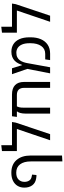

<svg xmlns="http://www.w3.org/2000/svg" viewBox="979 -1779 991 2989"><g transform="rotate(-90 1474.5 -284.5)"><path d="M455.9 191.2V-301.9Q455.9 -407.5 410.9 -467.4Q365.9 -527.2 280.2 -527.2Q209.9 -527.2 173.9 -491.3Q138 -455.4 138 -398.6Q138 -355 158.7 -324.1Q179.4 -293.1 223.1 -286.4Q231.5 -284.2 238.7 -282.8Q245.9 -281.4 251 -281.4L244.4 -212.9Q235.2 -211.8 222.6 -212.8Q210 -213.9 190.5 -217.1Q120.9 -228 84.5 -277.3Q48.1 -326.6 48.1 -400.9Q48.1 -460.1 75 -505.8Q101.9 -551.5 153.8 -577.4Q205.8 -603.4 280.2 -603.4Q407.4 -603.4 477.6 -523.1Q547.9 -442.8 547.9 -302.2V185.6Z M708.8 -593.4H1069.8L1060.2 -535.2L880.6 0H785.6L961.1 -517.2H616.8V-749.4L708.8 -760Z M1497 -593.4Q1593.9 -593.4 1643.6 -545.8Q1693.4 -498.1 1693.4 -405.1V0H1601.4V-402.1Q1601.4 -460 1573.8 -488.6Q1546.2 -517.2 1490.5 -517.2H1312.6Q1307 -508.4 1299.8 -483.1Q1292.6 -457.9 1292.6 -404.5V0H1200.6V-381.6Q1200.6 -426.4 1209.6 -461.8Q1218.6 -497.1 1235.6 -515.8L1215.6 -519.5V-593.4ZM1148.8 -517.2 1159.4 -593.4H1378.9V-517.2Z M1827.2 0 1896.4 -354.9 1813.9 -593.4H1905.9L1955.2 -435.4H1958.1Q1968.5 -467.5 1983.9 -497.6Q1999.4 -527.6 2023.3 -551.2Q2047.2 -574.8 2081.9 -588.8Q2116.5 -602.8 2164 -602.8Q2230.5 -602.8 2280.7 -571.6Q2330.9 -540.4 2359.6 -477.4Q2388.2 -414.5 2388.2 -318.8V-304.5Q2388.2 -212.6 2358.8 -144.1Q2329.2 -75.5 2272.7 -37.8Q2216.1 0 2134.1 0H2033.6L2044.4 -76.1H2129.8Q2210.1 -76.1 2253.2 -138.9Q2296.2 -201.8 2296.2 -304.5V-318.8Q2296.2 -390.5 2276.7 -436.2Q2257.1 -481.9 2223.9 -503.7Q2190.6 -525.5 2148.2 -525.5Q2106 -525.5 2077.2 -510.6Q2048.4 -495.8 2030.3 -470.6Q2012.2 -445.4 2001.7 -414.4Q1991.1 -383.5 1985.8 -352L1921.9 0Z M2552.8 -593.4H2913.8L2904.2 -535.2L2724.6 0H2629.6L2805.1 -517.2H2460.8V-749.4L2552.8 -760Z"/></g></svg>

Font: Noto Sans Hebrew Light
Style: Regular
Weight: 100
Version: Version 3.000